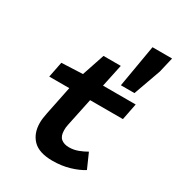

<svg xmlns="http://www.w3.org/2000/svg" viewBox="-195 -944 995 1079"><g transform="rotate(30 302.0 -405.0)"><path d="M309 12Q221 12 181 -29Q141 -70 141 -138Q141 -153 143 -168Q145 -183 149 -203L187 -389H57L77 -490L214 -496L263 -642H375L344 -496H556L535 -389H322L284 -208Q281 -195 280.5 -187Q280 -179 280 -170Q280 -132 299.5 -116Q319 -100 351 -100Q382 -100 410.5 -111Q439 -122 461 -135L503 -40Q469 -18 418 -3Q367 12 309 12ZM430 -548 477 -822H604L581 -724L518 -548Z"/></g></svg>

Font: Source Code Pro ExtraLight
Style: Bold Italic
Weight: 700
Italic angle: -11°
Monospace: yes
Version: Version 1.016;hotconv 1.0.116;makeotfexe 2.5.65601